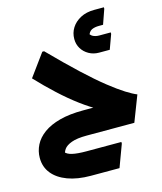

<svg xmlns="http://www.w3.org/2000/svg" viewBox="-144 -870 1039 1231"><g transform="rotate(-15 375.5 -255.0)"><path d="M345 0Q280 0 243.5 13.5Q207 27 193 47.5Q179 68 178 89L176 62Q189 81 223 89Q257 97 317 97H549V108L494 256H304Q216 256 151.5 232Q87 208 52 164.5Q17 121 17 61Q17 16 37.5 -24.5Q58 -65 100.5 -96Q143 -127 208.5 -144.5Q274 -162 364 -162H511L470 -140Q414 -170 352 -216Q290 -262 226 -321Q162 -380 101 -445L209 -593H221Q327 -485 408.5 -409Q490 -333 551.5 -284.5Q613 -236 656 -209Q699 -182 727 -171L661 0ZM428 -618Q428 -659 449 -692Q470 -725 508.5 -745.5Q547 -766 600 -766H664V-756L630 -659H603Q574 -659 554 -649.5Q534 -640 524 -605L521 -641Q530 -617 547.5 -608Q565 -599 589 -599H665V-589L630 -493H559Q522 -493 492 -510Q462 -527 445 -555Q428 -583 428 -618Z"/></g></svg>

Font: Kufam ExtraBold
Style: Italic
Weight: 800
Italic angle: -11°
Designer: Artur Schmal
Foundry: Original Type
Version: Version 1.301; ttfautohint (v1.8.3)